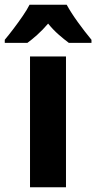

<svg xmlns="http://www.w3.org/2000/svg" viewBox="-65 -786 404 806"><path d="M212 0H61V-549H212ZM215 -766Q233 -733 261.5 -693.5Q290 -654 319 -619V-606H224Q205 -620 181.5 -640.5Q158 -661 137 -687Q114 -660 91 -639.5Q68 -619 50 -606H-45V-619Q-29 -638 -8.5 -665Q12 -692 30.5 -719Q49 -746 59 -766Z"/></svg>

Font: Noto Sans Telugu Condensed ExtraBold
Style: Regular
Weight: 800
Width: 3
Designer: Jelle Bosma - Monotype Design Team
Foundry: Monotype Imaging Inc.
Version: Version 2.005; ttfautohint (v1.8.4.7-5d5b)